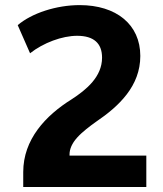

<svg xmlns="http://www.w3.org/2000/svg" viewBox="-20 -747 653 767"><path d="M564.5 -125.5H257.8V-129.9C257.8 -151.9 267.6 -174.3 288.1 -197.3C309.1 -220.7 339.4 -243.2 363.3 -260.3C455.6 -322.8 540.5 -403.3 540.5 -523.4C540.5 -649.4 444.3 -726.6 298.3 -726.6C205.1 -726.6 106.4 -694.3 50.8 -646.5L100.1 -534.2C153.3 -576.2 228.5 -604 288.1 -604C355 -604 387.7 -573.7 387.7 -516.6C387.7 -440.4 325.2 -388.7 266.6 -350.6C161.6 -285.2 72.8 -189.9 72.8 -59.6V0H564.5Z"/></svg>

Font: Winston
Style: Bold
Weight: 700
Designer: Vernon Adams, Kim Jin-seong, David Berlow, Cristiano Sobral
Foundry: The Winston Project Authors
Version: Version 3.004